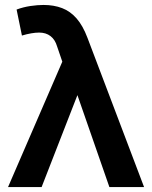

<svg xmlns="http://www.w3.org/2000/svg" viewBox="-20 -755 614 775"><path d="M12.5 0 231.5 -506 210.5 -567.5Q202.5 -595 184 -609.2Q165.5 -623.5 138 -623.5Q124 -623.5 106.2 -620.5Q88.5 -617.5 68.5 -611.5L47 -716.5Q74 -726.5 103 -730.8Q132 -735 155.5 -735Q197.5 -735 230.8 -722.2Q264 -709.5 289.2 -680.5Q314.5 -651.5 333 -602.5L561.5 0H421.5L292.5 -371L148 0Z"/></svg>

Font: Geologica Cursive Medium
Style: Regular
Weight: 500
Designer: Sindre Bremnes, Frode Helland
Foundry: Monokrom Skriftforlag AS
Version: Version 1.010;gftools[0.9.28]